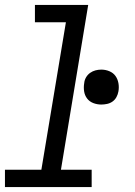

<svg xmlns="http://www.w3.org/2000/svg" viewBox="-25 -755 545 775"><path d="M-5 0V-70H142L241 -665H116V-735H331L221 -70H345V0ZM384 -333Q367 -333 351.5 -339Q336 -345 326.5 -357.5Q317 -370 314.5 -386.5Q312 -403 315 -420Q316 -432 322.5 -443Q329 -454 339 -461Q349 -468 360.5 -471Q372 -474 384 -474Q401 -474 416.5 -467.5Q432 -461 441 -448.5Q450 -436 453 -419.5Q456 -403 453 -386Q451 -374 445 -363Q439 -352 429 -345Q419 -338 407 -335.5Q395 -333 384 -333Z"/></svg>

Font: Iosevka Curly Oblique
Style: Regular
Weight: 400
Italic angle: -9°
Monospace: yes
Designer: Belleve Invis
Foundry: Belleve Invis
Version: Version 11.1.0; ttfautohint (v1.8.3)